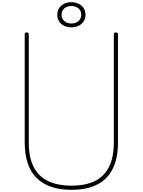

<svg xmlns="http://www.w3.org/2000/svg" viewBox="-20 -1717 1305 1756"><path d="M634 19Q528 19 448 -8.5Q368 -36 314 -90Q260 -144 233 -226Q206 -308 206 -416V-1405Q206 -1413 210 -1416.5Q214 -1420 224 -1420Q235 -1420 239 -1416.5Q243 -1413 243 -1405V-413Q243 -280 286.5 -192.5Q330 -105 417.5 -62Q505 -19 634 -19Q763 -19 849 -62Q935 -105 978 -192.5Q1021 -280 1021 -413V-1405Q1021 -1413 1025.5 -1416.5Q1030 -1420 1040 -1420Q1059 -1420 1059 -1405V-416Q1059 -271 1011.5 -174.5Q964 -78 869.5 -29.5Q775 19 634 19ZM633 -1467Q596 -1467 566 -1481.5Q536 -1496 520 -1522.5Q504 -1549 504 -1582Q504 -1615 520 -1641Q536 -1667 566 -1682Q596 -1697 633 -1697Q671 -1697 700.5 -1682Q730 -1667 746 -1641Q762 -1615 762 -1582Q762 -1549 746 -1523Q730 -1497 700.5 -1482Q671 -1467 633 -1467ZM633 -1502Q673 -1502 698 -1524.5Q723 -1547 723 -1582Q723 -1618 698 -1640Q673 -1662 633 -1662Q593 -1662 568 -1640Q543 -1618 543 -1582Q543 -1547 568 -1524.5Q593 -1502 633 -1502Z"/></svg>

Font: Playwrite BE WAL Thin
Style: Regular
Weight: 250
Version: Version 1.002